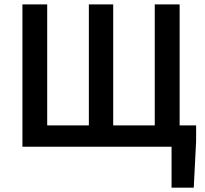

<svg xmlns="http://www.w3.org/2000/svg" viewBox="-20 -674 940 882"><path d="M768.1 188V0H83V-653.8H196.8V-98.1H388.2V-653.8H500V-98.1H690.9V-653.8H805.2V-98.1H880.9V-25.9L870.1 188Z"/></svg>

Font: Toshiba Sans Medium
Style: Regular
Weight: 500
Designer: Paul D. Hunt
Foundry: Toshiba Corporation
Version: Version 2.020;PS 2.0;hotconv 1.0.86;makeotf.lib2.5.63406